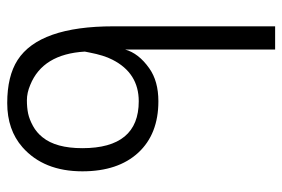

<svg xmlns="http://www.w3.org/2000/svg" viewBox="-146 -634 785 534"><g transform="rotate(90 247.0 -367.5)"><path d="M53.7 -290V-739.7H118.2V-322.3Q128.4 -359.9 170.4 -389.6Q206.1 -415 262.2 -415Q353.5 -415 405.3 -358.9Q457 -302.7 457 -203.6Q457 -96.2 390.1 -37.1Q341.8 5.4 267.1 5.4Q192.4 5.4 147.5 -23.4Q53.7 -84 53.7 -290ZM392.6 -203.6Q392.6 -360.4 262.2 -360.4Q183.6 -360.4 146.5 -287.1Q134.3 -263.7 126.5 -223.1L124 -210.4Q130.9 -93.3 216.8 -58.6Q238.8 -49.3 259.3 -49.3Q279.8 -49.3 296.1 -52.7Q312.5 -56.2 330.8 -66.2Q349.1 -76.2 362.3 -92.8Q392.6 -129.9 392.6 -203.6Z"/></g></svg>

Font: News Cycle
Style: Regular
Weight: 500
Version: Version 0.5.2